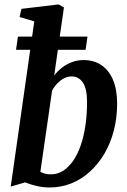

<svg xmlns="http://www.w3.org/2000/svg" viewBox="-20 -837 574 868"><path d="M225 -495.5Q239.5 -515 260 -531Q280.5 -547 305.2 -556.2Q330 -565.5 357.5 -565.5Q405 -565.5 439 -542.2Q473 -519 491.2 -475.2Q509.5 -431.5 509.5 -368.5Q509.5 -304 494.5 -246.5Q479.5 -189 451.8 -142Q424 -95 386.2 -60.8Q348.5 -26.5 302.5 -8Q256.5 10.5 204.5 10.5Q174.5 10.5 145.8 3.8Q117 -3 93.5 -12.5L28.5 6.5L135 -740.5L68.5 -760L77 -797L244.5 -817L269 -803.5ZM162.5 -60.5Q175.5 -53.5 186.2 -51.2Q197 -49 211 -49Q240 -49 264.8 -64.5Q289.5 -80 309.8 -108.8Q330 -137.5 344.2 -177.8Q358.5 -218 366 -268.2Q373.5 -318.5 373.5 -376Q373.5 -436.5 354.5 -464Q335.5 -491.5 304 -491.5Q286.5 -491.5 270.2 -483.2Q254 -475 240 -460.8Q226 -446.5 215.5 -427.5ZM61 -671.5H375.5L367 -612H52.5Z"/></svg>

Font: Merriweather 24pt SemiCondensed
Style: Bold Italic
Weight: 700
Width: 4
Italic angle: -7.8°
Designer: Eben Sorkin
Foundry: Eben Sorkin
Version: Version 2.101